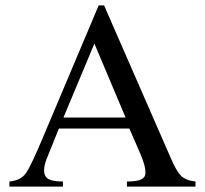

<svg xmlns="http://www.w3.org/2000/svg" viewBox="-20 -694 762 714"><path d="M707 0H452V-19Q492 -19 507 -28Q521 -35 521 -52Q521 -78 502 -122L461 -216H199L153 -102Q144 -79 144 -60Q144 -37 160.5 -28Q177 -19 214 -19V0H15V-19Q57 -23 76 -49.5Q95 -76 141 -186L347 -674H367L613 -111Q635 -59 652.5 -41Q670 -23 707 -19ZM447 -257 331 -532 216 -257Z"/></svg>

Font: STIX Math
Style: Regular
Weight: 400
Designer: MicroPress Inc., with final additions and corrections provided by Coen Hoffman, Elsevier (retired)
Version: Version 1.1.1